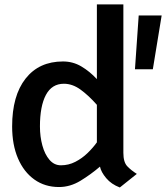

<svg xmlns="http://www.w3.org/2000/svg" viewBox="-20 -840 752 870"><path d="M523 9.5Q484.5 -5 461.2 -32.8Q438 -60.5 433 -85Q391.5 -49.5 344.8 -21Q298 7.5 247.5 7.5Q183.5 7.5 135.8 -26.5Q88 -60.5 61.5 -122.2Q35 -184 35 -267Q35 -406.5 96 -484Q157 -561.5 265.5 -561.5Q310.5 -561.5 348.2 -539.2Q386 -517 419 -481.5V-820H539V-147.5Q539 -105 556.8 -86.5Q574.5 -68 600 -52ZM712.5 -770 672.5 -526H591.5L608.5 -770ZM256 -91Q291 -91 321.5 -106.8Q352 -122.5 376.8 -146.5Q401.5 -170.5 419 -195V-365Q382 -407 345.2 -433.8Q308.5 -460.5 269.5 -460.5Q215 -460.5 188 -409.8Q161 -359 161 -267Q161 -221 172 -180.8Q183 -140.5 204.2 -115.8Q225.5 -91 256 -91Z"/></svg>

Font: Junction SemiBold
Style: Regular
Weight: 600
Designer: Caroline Hadilaksono
Foundry: Caroline Hadilaksono, Tyler Finck, The League of Moveable Type
Version: Version 2.000; ttfautohint (v1.8.3)